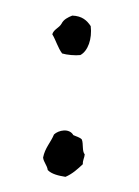

<svg xmlns="http://www.w3.org/2000/svg" viewBox="-35 -367 266 368"><g transform="rotate(5 98.0 -182.5)"><path d="M129 -102C125 -106 117 -107 112 -109C103 -122 83 -116 75 -107C70 -91 60 -80 58 -61C60 -52 67 -47 69 -38C77 -31 90 -29 104 -28C117 -35 126 -45 135 -55C134 -63 137 -67 137 -74C131 -80 133 -94 129 -102ZM77 -263C86 -261 103 -261 112 -263C126 -272 132 -296 127 -320C119 -330 109 -338 90 -337C82 -333 74 -328 71 -320C67 -311 57 -308 55 -298C63 -287 68 -273 77 -263Z"/></g></svg>

Font: FuturaRener
Style: Light
Weight: 300
Designer: BSozoo
Foundry: BSozoo
Version: Version 1.0